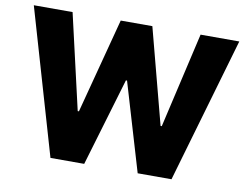

<svg xmlns="http://www.w3.org/2000/svg" viewBox="-78 -837 1221 947"><g transform="rotate(10 532.5 -363.5)"><path d="M17.8 -727.3H212L321.7 -250.7H327.8L453.1 -727.3H611.5L736.9 -249.6H742.9L853 -727.3H1046.9L835.6 0H666.2L535.2 -441.1H529.5L398.4 0H229.4Z"/></g></svg>

Font: Inter P Extra Bold
Style: Regular
Weight: 800
Designer: Rasmus Andersson
Foundry: rsms
Version: Version 3.018;git-588b23468